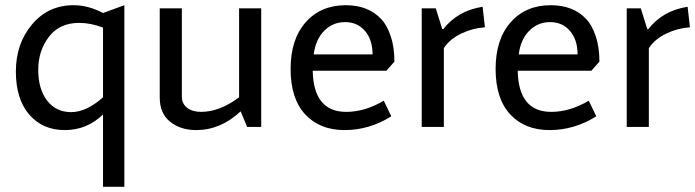

<svg xmlns="http://www.w3.org/2000/svg" viewBox="-20 -488 2672 738"><path d="M458 230H376V-48Q314 12 229 12Q144 12 92.5 -47.5Q41 -107 41 -213.5Q41 -320 103 -394Q165 -468 263 -468Q319 -468 376 -438L458 -468ZM284 -400Q209 -400 168 -346.5Q127 -293 127 -219.5Q127 -146 161 -101.5Q195 -57 253.5 -57Q312 -57 376 -114V-382Q329 -400 284 -400Z M679 -456V-117Q679 -89 699.5 -73.5Q720 -58 753 -58Q824 -58 899 -114V-456H984V0H930L905 -60Q828 12 734 12Q674 12 634 -20Q594 -52 594 -113V-456Z M1311 -58Q1383 -58 1455 -101L1484 -41Q1400 12 1304.5 12Q1209 12 1153 -48.5Q1097 -109 1097 -223Q1097 -337 1155 -402.5Q1213 -468 1309 -468Q1396 -468 1446 -414Q1467 -392 1481.5 -350Q1496 -308 1496 -251L1465 -216H1182Q1185 -58 1311 -58ZM1186 -279H1412Q1412 -335 1383 -369Q1354 -403 1306.5 -403Q1259 -403 1226 -369.5Q1193 -336 1186 -279Z M1601 -456H1655L1680 -376H1684Q1739 -447 1835 -462L1844 -383Q1797 -380 1753 -359Q1709 -338 1686 -303V0H1601Z M2099 -58Q2171 -58 2243 -101L2272 -41Q2188 12 2092.5 12Q1997 12 1941 -48.5Q1885 -109 1885 -223Q1885 -337 1943 -402.5Q2001 -468 2097 -468Q2184 -468 2234 -414Q2255 -392 2269.5 -350Q2284 -308 2284 -251L2253 -216H1970Q1973 -58 2099 -58ZM1974 -279H2200Q2200 -335 2171 -369Q2142 -403 2094.5 -403Q2047 -403 2014 -369.5Q1981 -336 1974 -279Z M2389 -456H2443L2468 -376H2472Q2527 -447 2623 -462L2632 -383Q2585 -380 2541 -359Q2497 -338 2474 -303V0H2389Z"/></svg>

Font: Average Sans
Style: Regular
Weight: 400
Designer: Eduardo Rodriguez Tunni
Foundry: Eduardo Rodriguez Tunni
Version: Version 1.002